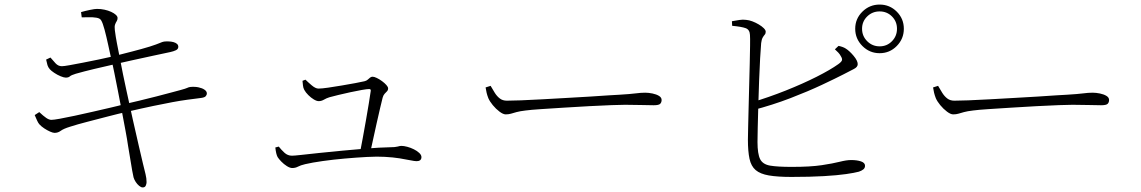

<svg xmlns="http://www.w3.org/2000/svg" viewBox="-20 -784 5000 841"><path d="M605 37Q598 37 589.5 30Q581 23 574.5 13Q568 3 565 -7Q563 -15 559 -37Q555 -59 550.5 -88Q546 -117 541 -145Q537 -173 529.5 -213Q522 -253 513.5 -298Q505 -343 496.5 -386Q488 -429 481 -464Q474 -499 469 -518Q462 -550 454 -587Q446 -624 438 -654Q430 -684 423 -695Q418 -704 402 -706.5Q386 -709 368.5 -708.5Q351 -708 338 -708L335 -731Q352 -736 373.5 -740.5Q395 -745 405 -745Q422 -745 438 -741.5Q454 -738 467 -732Q480 -726 487.5 -719Q495 -712 495 -705Q495 -697 491 -691Q487 -685 484 -676.5Q481 -668 483 -652Q487 -621 492 -595.5Q497 -570 506 -524Q518 -460 533 -391.5Q548 -323 562 -259Q576 -195 588 -145Q600 -95 606 -68Q613 -39 617.5 -21Q622 -3 622 14Q622 21 618.5 29Q615 37 605 37ZM219 -202Q212 -202 199.5 -207.5Q187 -213 174 -221.5Q161 -230 152 -240Q147 -246 142.5 -256Q138 -266 132 -280L152 -293Q170 -276 182.5 -267.5Q195 -259 205 -259Q215 -259 242.5 -264Q270 -269 307.5 -277Q345 -285 386 -294.5Q427 -304 464 -312.5Q501 -321 526 -328Q553 -334 590 -343Q627 -352 664.5 -361.5Q702 -371 731 -379Q760 -387 772 -390Q794 -396 800 -399Q806 -402 813 -403Q833 -405 849.5 -401.5Q866 -398 876 -391Q886 -384 886 -375Q886 -368 881 -362.5Q876 -357 861 -355Q829 -351 799.5 -347Q770 -343 735 -336.5Q700 -330 652 -320Q604 -310 535 -294Q499 -286 453 -274Q407 -262 362.5 -250.5Q318 -239 287 -229Q258 -220 246 -211Q234 -202 219 -202ZM268 -444Q260 -444 245.5 -450Q231 -456 217.5 -465Q204 -474 198 -481Q191 -489 188 -498.5Q185 -508 182 -523L201 -532Q212 -519 223.5 -506.5Q235 -494 251 -494Q260 -494 285 -498.5Q310 -503 343.5 -509.5Q377 -516 413 -523.5Q449 -531 479 -538Q518 -548 559 -558.5Q600 -569 636 -580Q667 -590 679.5 -595.5Q692 -601 699 -602Q709 -603 720 -602.5Q731 -602 740 -599.5Q749 -597 755 -592Q761 -587 761 -579Q761 -569 750.5 -564Q740 -559 726 -556Q696 -550 651 -540Q606 -530 561.5 -520.5Q517 -511 488 -504Q439 -493 393 -482Q347 -471 312 -461Q292 -455 286 -449.5Q280 -444 268 -444Z M1556 -111Q1562 -141 1569 -179.5Q1576 -218 1583 -257.5Q1590 -297 1595.5 -331Q1601 -365 1604 -386Q1605 -394 1597 -394Q1588 -394 1565 -390Q1542 -386 1514.5 -380Q1487 -374 1462 -368Q1437 -362 1423 -358Q1410 -354 1399 -347.5Q1388 -341 1376 -341Q1367 -341 1354.5 -348.5Q1342 -356 1330.5 -367.5Q1319 -379 1313 -390Q1308 -399 1307 -410Q1306 -421 1305 -430L1318 -435Q1328 -425 1345 -410.5Q1362 -396 1375 -396Q1389 -396 1417 -400Q1445 -404 1477 -409.5Q1509 -415 1536.5 -420Q1564 -425 1576 -428Q1585 -430 1590.5 -435Q1596 -440 1601 -444Q1606 -448 1612 -448Q1619 -448 1630.5 -442.5Q1642 -437 1653.5 -428.5Q1665 -420 1672.5 -411.5Q1680 -403 1680 -397Q1680 -389 1675 -384Q1670 -379 1664.5 -373Q1659 -367 1656 -356Q1652 -340 1645 -310.5Q1638 -281 1630 -245Q1622 -209 1614.5 -174.5Q1607 -140 1601 -113ZM1260 -48Q1250 -48 1236.5 -56.5Q1223 -65 1212 -76.5Q1201 -88 1196 -96Q1189 -109 1186 -138L1201 -142Q1212 -128 1226 -115Q1240 -102 1259 -102Q1268 -102 1300 -105.5Q1332 -109 1378.5 -114Q1425 -119 1479 -124Q1533 -129 1587 -133.5Q1641 -138 1688 -139Q1711 -139 1721.5 -142Q1732 -145 1738 -145Q1749 -145 1764 -141Q1779 -137 1793 -130Q1807 -123 1816.5 -114Q1826 -105 1826 -96Q1826 -87 1820.5 -82.5Q1815 -78 1805 -78Q1796 -78 1777 -82Q1758 -86 1730 -90.5Q1702 -95 1665 -97Q1634 -99 1587.5 -96.5Q1541 -94 1490 -89.5Q1439 -85 1393 -78.5Q1347 -72 1317 -65Q1296 -60 1285 -54Q1274 -48 1260 -48Z M2195 -283Q2184 -283 2168 -295Q2152 -307 2138.5 -323.5Q2125 -340 2119 -354Q2114 -367 2111.5 -377.5Q2109 -388 2107 -401L2129 -408Q2138 -392 2147.5 -377Q2157 -362 2169.5 -352.5Q2182 -343 2200 -343Q2221 -343 2262 -344.5Q2303 -346 2355 -349Q2407 -352 2461.5 -355Q2516 -358 2565 -361Q2614 -364 2648 -366.5Q2682 -369 2692 -369Q2742 -372 2764.5 -375Q2787 -378 2806 -378Q2821 -378 2838 -374.5Q2855 -371 2866.5 -364Q2878 -357 2878 -346Q2878 -336 2872 -329.5Q2866 -323 2843 -323Q2818 -323 2789.5 -324Q2761 -325 2718 -325Q2701 -325 2658.5 -323.5Q2616 -322 2561 -319Q2506 -316 2450.5 -312.5Q2395 -309 2349.5 -306Q2304 -303 2282 -300Q2257 -297 2242.5 -293Q2228 -289 2218 -286Q2208 -283 2195 -283Z M3833 -551Q3789 -551 3757.5 -582.5Q3726 -614 3726 -658Q3726 -702 3757.5 -733Q3789 -764 3833 -764Q3877 -764 3908 -733Q3939 -702 3939 -658Q3939 -614 3908 -582.5Q3877 -551 3833 -551ZM3447 -9Q3386 -9 3348 -15.5Q3310 -22 3290 -39Q3270 -56 3263 -88.5Q3256 -121 3256 -172Q3256 -189 3257 -225.5Q3258 -262 3259 -309Q3260 -356 3261.5 -407Q3263 -458 3264 -504Q3265 -550 3265.5 -584Q3266 -618 3265 -631Q3264 -654 3246.5 -660.5Q3229 -667 3187 -671L3186 -691Q3203 -694 3218.5 -696.5Q3234 -699 3248 -697Q3261 -696 3275.5 -690.5Q3290 -685 3303.5 -677Q3317 -669 3325.5 -660.5Q3334 -652 3334 -645Q3334 -637 3329.5 -632Q3325 -627 3320.5 -619Q3316 -611 3314 -595Q3312 -573 3309.5 -528.5Q3307 -484 3305 -429.5Q3303 -375 3301.5 -321Q3300 -267 3299 -224.5Q3298 -182 3298 -162Q3298 -110 3309.5 -87Q3321 -64 3353.5 -58.5Q3386 -53 3448 -53Q3530 -53 3579.5 -60.5Q3629 -68 3658.5 -75.5Q3688 -83 3708 -83Q3734 -83 3751.5 -77Q3769 -71 3769 -58Q3769 -48 3761.5 -42Q3754 -36 3742 -32Q3724 -27 3686 -21.5Q3648 -16 3588.5 -12.5Q3529 -9 3447 -9ZM3271 -335Q3348 -358 3422 -387.5Q3496 -417 3556.5 -447.5Q3617 -478 3652 -503Q3666 -513 3668 -520Q3670 -527 3663 -538Q3659 -546 3652 -553.5Q3645 -561 3637 -568L3653 -583Q3663 -581 3671 -578Q3679 -575 3685 -571Q3701 -561 3719 -539.5Q3737 -518 3737 -503Q3737 -490 3719.5 -481.5Q3702 -473 3674 -458Q3641 -441 3580.5 -412.5Q3520 -384 3442 -354Q3364 -324 3276 -301ZM3833 -581Q3865 -581 3887 -603.5Q3909 -626 3909 -658Q3909 -690 3887 -712Q3865 -734 3833 -734Q3801 -734 3778.5 -712Q3756 -690 3756 -658Q3756 -626 3778.5 -603.5Q3801 -581 3833 -581Z M4155 -283Q4144 -283 4128 -295Q4112 -307 4098.5 -323.5Q4085 -340 4079 -354Q4074 -367 4071.5 -377.5Q4069 -388 4067 -401L4089 -408Q4098 -392 4107.5 -377Q4117 -362 4129.5 -352.5Q4142 -343 4160 -343Q4181 -343 4222 -344.5Q4263 -346 4315 -349Q4367 -352 4421.5 -355Q4476 -358 4525 -361Q4574 -364 4608 -366.5Q4642 -369 4652 -369Q4702 -372 4724.5 -375Q4747 -378 4766 -378Q4781 -378 4798 -374.5Q4815 -371 4826.5 -364Q4838 -357 4838 -346Q4838 -336 4832 -329.5Q4826 -323 4803 -323Q4778 -323 4749.5 -324Q4721 -325 4678 -325Q4661 -325 4618.5 -323.5Q4576 -322 4521 -319Q4466 -316 4410.5 -312.5Q4355 -309 4309.5 -306Q4264 -303 4242 -300Q4217 -297 4202.5 -293Q4188 -289 4178 -286Q4168 -283 4155 -283Z"/></svg>

Font: Noto Serif SC ExtraLight
Style: Regular
Weight: 200
Designer: Ryoko NISHIZUKA 西塚涼子 (kana & ideographs); Frank Grießhammer (Latin, Greek & Cyrillic); Wenlong ZHANG 张文龙 (bopomofo); San
Foundry: Adobe
Version: Version 2.002-H1;hotconv 1.1.0;makeotfexe 2.6.0